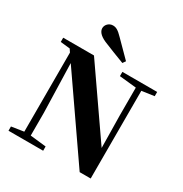

<svg xmlns="http://www.w3.org/2000/svg" viewBox="-221 -1160 1267 1329"><g transform="rotate(30 412.5 -495.5)"><path d="M499 -823C457 -866 415 -908 376 -947C342 -982 323 -993 298 -993C265 -993 242 -966 242 -940C242 -918 257 -891 310 -868C368 -845 425 -821 483 -800ZM605 2H693V-699L792 -713V-747H514V-713L649 -699V-478L653 -219L287 -747H41V-713L117 -705L133 -681V-49L35 -34V0H312V-34L185 -48V-230L174 -621Z"/></g></svg>

Font: Noto Serif SC Black
Style: Regular
Weight: 900
Designer: Ryoko NISHIZUKA 西塚涼子 (kana & ideographs); Frank Grießhammer (Latin, Greek & Cyrillic); Wenlong ZHANG 张文龙 (bopomofo); San
Foundry: Adobe
Version: Version 2.001;hotconv 1.1.0;makeotfexe 2.6.0